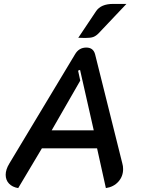

<svg xmlns="http://www.w3.org/2000/svg" viewBox="-20 -952 722 981"><path d="M9 -59Q9 -86 28 -117L363 -674Q383 -709 421 -709Q457 -709 466 -674L605 -117Q609 -104 609 -88Q609 -51 585 -24Q561 3 521 9L476 -194H194L73 9Q43 4 26 -14Q9 -32 9 -59ZM459 -286 389 -595 379 -591 390 -540 244 -286ZM471 -895Q496 -932 558 -932H626L483 -781Q470 -768 456.5 -763Q443 -758 415 -758Q394 -758 380 -759Z"/></svg>

Font: K2D Medium
Style: Italic
Weight: 500
Italic angle: -10°
Designer: Katatrad Aksorn Co.,Ltd.
Foundry: Cadson Demak Co.,Ltd.
Version: Version 1.000; ttfautohint (v1.6)